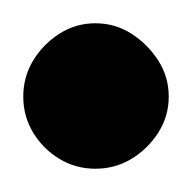

<svg xmlns="http://www.w3.org/2000/svg" viewBox="-32 -383 165 165"><path d="M-12 -300Q-12 -283 -3.5 -269Q5 -255 19 -246.5Q33 -238 50 -238Q67 -238 81 -246.5Q95 -255 104 -269Q113 -283 113 -300Q113 -317 104 -331Q95 -345 81 -354Q67 -363 50 -363Q33 -363 19 -354Q5 -345 -3.5 -331Q-12 -317 -12 -300Z"/></svg>

Font: Linefont Medium
Style: Regular
Weight: 500
Monospace: yes
Version: Version 3.002;gftools[0.9.33]